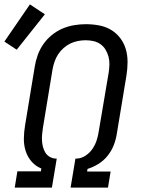

<svg xmlns="http://www.w3.org/2000/svg" viewBox="-35 -853 655 873"><path d="M32 0 44 -74H151L153 -87Q127 -97 108.5 -118.5Q90 -140 81.5 -167Q73 -194 73.5 -223.5Q74 -253 79 -283L123 -550Q127 -576 136.5 -602.5Q146 -629 162 -652Q178 -675 200.5 -693.5Q223 -712 249 -723Q275 -734 302 -738.5Q329 -743 355 -743Q355 -743 355 -743Q355 -743 355 -743Q386 -743 415.5 -737.5Q445 -732 469.5 -717.5Q494 -703 511.5 -680Q529 -657 537 -629.5Q545 -602 545 -571.5Q545 -541 540 -510L496 -244Q492 -218 482 -192.5Q472 -167 454.5 -145Q437 -123 413 -108Q389 -93 363 -85L361 -73H468L456 0H286L308 -132H315Q336 -133 355 -146Q374 -159 386 -177Q398 -195 404.5 -215Q411 -235 414 -256L459 -522Q462 -541 462.5 -559.5Q463 -578 458.5 -595Q454 -612 445 -627Q436 -642 422 -652Q408 -662 390.5 -666Q373 -670 354 -670Q337 -670 319 -666.5Q301 -663 284.5 -655Q268 -647 253.5 -634Q239 -621 229 -605.5Q219 -590 213 -572.5Q207 -555 204 -538L160 -271Q158 -257 156.5 -242Q155 -227 156 -212.5Q157 -198 160.5 -184.5Q164 -171 171 -159.5Q178 -148 190 -140.5Q202 -133 217 -132H223L201 0ZM41 -627 -15 -664 101 -833 169 -788Z"/></svg>

Font: Iosevka SS04 Extended
Style: Italic
Weight: 400
Width: 7
Italic angle: -9°
Monospace: yes
Designer: Belleve Invis
Foundry: Belleve Invis
Version: Version 19.0.0; ttfautohint (v1.8.4)